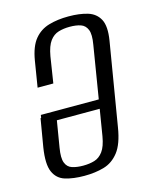

<svg xmlns="http://www.w3.org/2000/svg" viewBox="-97 -665 592 742"><g transform="rotate(-15 199.0 -293.5)"><path d="M149 12Q105 12 72.8 2.2Q40.7 -7.6 27 -39Q13.2 -70.5 23.5 -135.5L42.4 -247.3H105.2L83.8 -117.8Q77.1 -78.3 84.5 -58.9Q91.9 -39.4 110.4 -33.4Q128.8 -27.3 154.2 -27.3Q179.8 -27.3 199.9 -33.4Q219.9 -39.4 234.3 -58.9Q248.7 -78.3 255.4 -117.8L312.8 -468.7Q319.8 -508.5 311.9 -527.8Q304 -547.1 286 -553.2Q268 -559.3 242.4 -559.3Q217.7 -559.3 197.4 -553.2Q177 -547.1 162.6 -527.8Q148.2 -508.5 141.2 -468.7L124.8 -364H61.9L78.8 -467.8Q87.9 -522.8 111.1 -550.9Q134.3 -579 169.4 -589.1Q204.5 -599.3 247.8 -599.3Q292.2 -599.3 324.4 -589.5Q356.6 -579.7 371.6 -551.6Q386.5 -523.5 377.4 -467.8L322.1 -135.3Q311.8 -71.2 287.3 -39.8Q262.7 -8.3 227.7 1.8Q192.6 12 149 12ZM40.9 -223.1 46.7 -259.1H291.4L285.7 -223.1Z"/></g></svg>

Font: Alumni Sans SC Thin
Style: Italic
Weight: 100
Italic angle: -8°
Designer: Robert E. Leuschke
Foundry: Robert E. Leuschke
Version: Version 1.016